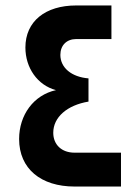

<svg xmlns="http://www.w3.org/2000/svg" viewBox="-20 -683 493 703"><path d="M253 0H423V-124H253C206 -124 175 -153 175 -197C175 -254 226 -298 304 -311V-396C242 -401 201 -435 201 -482C201 -517 224 -540 259 -540H388V-663H259C146 -663 73 -605 73 -509C73 -435 117 -371 185 -353C103 -335 50 -262 50 -174C50 -65 130 0 253 0Z"/></svg>

Font: Hejaz SemiBold
Style: Regular
Weight: 600
Designer: Bandar Raffah (Arabic) and Santiago Orozco (Latin)
Foundry: Caramella and Typemade
Version: Version 1.010;hotconv 1.0.109;makeotfexe 2.5.65596